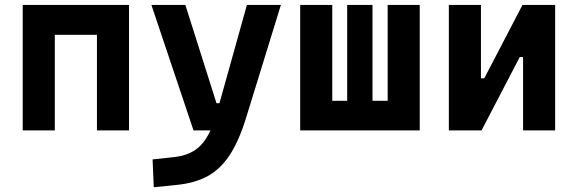

<svg xmlns="http://www.w3.org/2000/svg" viewBox="-20 -538 2384 792"><path d="M379.9 0V-394.5H206.1V0H73.7V-517.6H512.2V0Z M614.3 234.4 609.4 119.6 698.7 109.9Q752.4 104 788.1 78.6Q823.7 53.2 848.1 0H778.3L604.5 -517.6H744.6L873 -112.3H885.3L998.5 -517.6H1138.7L993.2 -45.9Q963.9 47.4 925.8 104.2Q887.7 161.1 835.4 189.2Q783.2 217.3 710.4 224.6Z M1218.3 0V-517.6H1350.6V-122.1H1412.1V-517.6H1516.6V-122.1H1579.1V-517.6H1711.4V0Z M1831.5 0V-517.6H1963.9V-214.8H1977.5L2135.3 -517.6H2270V0H2137.7V-302.7H2124L1966.3 0Z"/></svg>

Font: CaskaydiaMono NF
Style: Bold
Weight: 700
Designer: Aaron Bell
Foundry: Saja Typeworks
Version: Version 2111.001; ttfautohint (v1.8.4);Nerd Fonts 3.1.1